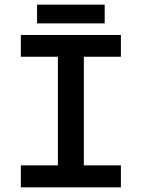

<svg xmlns="http://www.w3.org/2000/svg" viewBox="-20 -809 612 829"><path d="M230 -95V-564H70V-658H502V-564H342V-95H502V0H70V-95ZM432 -789V-708H140V-789Z"/></svg>

Font: Codetta
Style: Bold
Weight: 700
Designer: Ulrich Proeller
Foundry: PROSA GmbH
Version: Version 2.00;September 29, 2018;FontCreator 11.5.0.2427 64-b